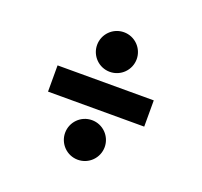

<svg xmlns="http://www.w3.org/2000/svg" viewBox="-102 -742 823 784"><g transform="rotate(20 310.0 -350.0)"><path d="M101 -293H519V-407H101ZM224 -159C224 -112 262 -73 310 -73C358 -73 396 -112 396 -159C396 -206 358 -245 310 -245C262 -245 224 -206 224 -159ZM224 -541C224 -494 262 -455 310 -455C358 -455 396 -494 396 -541C396 -588 358 -627 310 -627C262 -627 224 -588 224 -541Z"/></g></svg>

Font: Meta Space
Style: Bold
Weight: 700
Designer: Meta Pool / Florian Karsten
Foundry: Meta Pool / Florian Karsten
Version: Version 2.000;Glyphs 3.1.1 (3137)